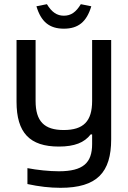

<svg xmlns="http://www.w3.org/2000/svg" viewBox="-20 -691 610 917"><path d="M511 -26V-500H420V-209C420 -112 379 -70 284 -70C191 -70 150 -112 150 -209V-500H59V-205C59 -57 122 9 261 9C336 9 383 -10 413 -49H420V-3C420 87 377 127 261 127C216 127 157 121 111 112V188C166 200 218 206 269 206C444 206 511 132 511 -26ZM154 -661 204 -671C227 -633 252 -616 285 -616C319 -616 343 -633 366 -671L416 -661C394 -587 354 -554 285 -554C216 -554 176 -587 154 -661Z"/></svg>

Font: LT Wave Alt
Style: Regular
Weight: 400
Designer: Daniel Lyons
Version: Version 2.5 (Glyphs App)